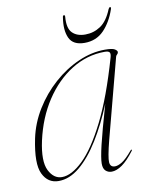

<svg xmlns="http://www.w3.org/2000/svg" viewBox="-71 -635 542 697"><g transform="rotate(-10 199.5 -287.0)"><path d="M295.5 -106.5Q280 -46 281.2 -27.8Q282.5 -9.5 300 -9.5Q311.5 -9.5 326.8 -19Q342 -28.5 365.5 -56.5Q368 -60 370 -58.5Q371.5 -57 369 -54Q345 -22 324 -7.2Q303 7.5 285 7.5Q272 7.5 263 -0.8Q254 -9 254 -27.5Q254 -47 265.2 -94.8Q276.5 -142.5 304.5 -239.5Q275 -167.5 240.5 -111.8Q206 -56 167.8 -24.2Q129.5 7.5 89.5 7.5Q50 7.5 31.5 -30.8Q13 -69 31.5 -159Q43 -214.5 73.5 -264Q104 -313.5 146.8 -351.5Q189.5 -389.5 238.8 -411.2Q288 -433 337 -433Q364 -433 373 -427.5Q382 -422 382 -416.5Q382 -412 378 -408.5Q374 -405 373 -401ZM55 -147.5Q39 -73.5 56.2 -39Q73.5 -4.5 104 -4.5Q139.5 -4.5 182 -45.5Q224.5 -86.5 268.5 -174Q312.5 -261.5 352.5 -401Q356.5 -414 353 -419.8Q349.5 -425.5 335 -425.5Q269.5 -425.5 212.2 -389.8Q155 -354 114 -291.5Q73 -229 55 -147.5ZM277 -499.5Q308 -499.5 333.5 -516.5Q359 -533.5 376 -575.5Q379 -582 382.5 -582Q386.5 -582 384.5 -574.5Q369 -528.5 340.8 -499.2Q312.5 -470 269.5 -470Q227 -470 213.5 -499.2Q200 -528.5 207.5 -574.5Q208 -582 212.5 -582Q216.5 -582 216 -575.5Q212.5 -533.5 229.5 -516.5Q246.5 -499.5 277 -499.5Z"/></g></svg>

Font: Fraunces 144pt S000 Thin
Style: Italic
Weight: 100
Italic angle: -16°
Version: Version 1.000; ttfautohint (v1.8.3)